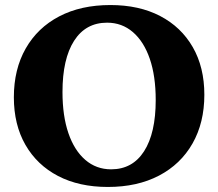

<svg xmlns="http://www.w3.org/2000/svg" viewBox="-20 -726 866 762"><path d="M408 16Q294 16 210.5 -27.5Q127 -71 81 -151Q35 -231 35 -340Q35 -451 82 -533.5Q129 -616 215 -661Q301 -706 418 -706Q532 -706 615.5 -662.5Q699 -619 745 -539Q791 -459 791 -350Q791 -239 744 -156.5Q697 -74 611 -29Q525 16 408 16ZM421 -54Q506 -54 552 -126Q598 -198 598 -329Q598 -424 574.5 -492.5Q551 -561 507.5 -598.5Q464 -636 405 -636Q320 -636 274 -564Q228 -492 228 -361Q228 -266 251.5 -197.5Q275 -129 318.5 -91.5Q362 -54 421 -54Z"/></svg>

Font: Platypi
Style: Bold
Weight: 700
Designer: David Sargent
Foundry: Bolt Cutter Type
Version: Version 1.200; ttfautohint (v1.8.4.7-5d5b)